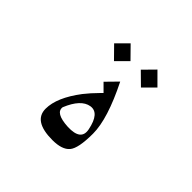

<svg xmlns="http://www.w3.org/2000/svg" viewBox="-146 -736 915 915"><g transform="rotate(45 311.0 -279.0)"><path d="M310.5 -512.7 254.9 -457 195.3 -517.6 251 -573.2ZM490.2 -514.6 434.6 -459 374 -518.6 429.7 -575.2ZM344.7 -409.2Q428.7 -241.2 428.7 -142.1Q428.7 -43 403.3 -13.2Q377.9 16.6 313.5 16.6Q184.6 16.6 184.6 -66.4Q184.6 -141.6 258.8 -239.3Q284.2 -271.5 313.5 -300.8L327.1 -314.5L289.1 -352.5ZM320.3 -80.1Q413.1 -76.2 399.4 -142.6Q380.9 -234.4 327.1 -225.6Q273.4 -216.8 237.3 -128.9Q230.5 -85 320.3 -80.1Z"/></g></svg>

Font: Thabit
Style: Regular
Weight: 500
Designer: Regenerated by Nadim Shaikli
Foundry: MAK Alagha
Version: 0.01